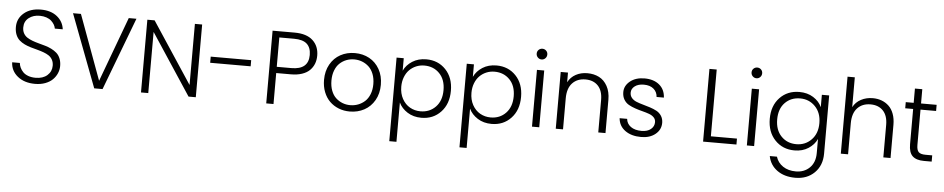

<svg xmlns="http://www.w3.org/2000/svg" viewBox="-49 -1162 9046 1839"><g transform="rotate(5 4474.0 -242.0)"><path d="M517.1 -184.1Q517.1 -147.9 502.4 -114Q487.8 -80.1 460.4 -53Q433.1 -25.9 389.4 -9.5Q345.7 6.8 292 6.8Q188.5 6.8 123.8 -45.9Q59.1 -98.6 56.2 -180.2H129.9Q132.3 -156.7 142.3 -135.3Q152.3 -113.8 170.7 -94.5Q189 -75.2 220.2 -63.5Q251.5 -51.8 292 -51.8Q362.8 -51.8 404.3 -88.6Q445.8 -125.5 445.8 -181.2Q445.8 -213.9 432.6 -238Q419.4 -262.2 397.2 -276.9Q375 -291.5 346.2 -302Q317.4 -312.5 285.6 -320.8Q253.9 -329.1 222.2 -338.1Q190.4 -347.2 161.6 -361.1Q132.8 -375 110.6 -394.5Q88.4 -414.1 75.2 -446Q62 -478 62 -520Q62 -601.6 124 -654.3Q186 -707 286.1 -707Q382.8 -707 442.4 -659.4Q502 -611.8 511.2 -537.1H435.1Q432.1 -556.6 421.4 -575Q410.6 -593.3 392.8 -609.9Q375 -626.5 346.4 -636.5Q317.9 -646.5 283.2 -647Q219.2 -647.9 176 -614.3Q132.8 -580.6 132.8 -522Q132.8 -489.7 146 -465.8Q159.2 -441.9 181.4 -427.5Q203.6 -413.1 232.4 -402.3Q261.2 -391.6 293.2 -383.1Q325.2 -374.5 356.9 -365.5Q388.7 -356.4 417.5 -342Q446.3 -327.6 468.5 -308.3Q490.7 -289.1 503.9 -257.3Q517.1 -225.6 517.1 -184.1Z M900.9 -76.2 1131.8 -699.2H1205.6L940.9 0H860.8L595.7 -699.2H671.9Z M1767.6 -699.2H1837.4V0H1767.6L1380.4 -587.9V0H1310.5V-699.2H1380.4L1767.6 -111.8Z M1945.8 -340.8V-399.9H2335V-340.8Z M2584.5 -357.9H2725.6Q2889.6 -357.9 2889.6 -498Q2889.6 -567.9 2850.6 -604Q2811.5 -640.1 2725.6 -640.1H2584.5ZM2961.4 -498Q2961.4 -455.1 2947.3 -419.2Q2933.1 -383.3 2905.3 -356Q2877.4 -328.6 2831.5 -313.2Q2785.6 -297.9 2725.6 -297.9H2584.5V0H2514.6V-699.2H2725.6Q2842.3 -699.2 2901.9 -644Q2961.4 -588.9 2961.4 -498Z M3592.8 -272.9Q3592.8 -188.5 3555.9 -124Q3519 -59.6 3456.8 -25.9Q3394.5 7.8 3317.4 7.8Q3259.8 7.8 3210.2 -12Q3160.6 -31.7 3124.3 -67.6Q3087.9 -103.5 3067.1 -156.5Q3046.4 -209.5 3046.4 -272.9Q3046.4 -357.9 3082.8 -422.4Q3119.1 -486.8 3180.9 -520.5Q3242.7 -554.2 3319.3 -554.2Q3396.5 -554.2 3458.3 -520.5Q3520 -486.8 3556.4 -422.4Q3592.8 -357.9 3592.8 -272.9ZM3317.4 -53.2Q3356.9 -53.2 3392.8 -66.9Q3428.7 -80.6 3457.5 -106.7Q3486.3 -132.8 3503.4 -175.8Q3520.5 -218.8 3520.5 -272.9Q3520.5 -327.1 3503.7 -370.1Q3486.8 -413.1 3458.3 -439.5Q3429.7 -465.8 3394 -479.5Q3358.4 -493.2 3318.4 -493.2Q3278.3 -493.2 3242.9 -479.5Q3207.5 -465.8 3179.2 -439.5Q3150.9 -413.1 3134.3 -370.1Q3117.7 -327.1 3117.7 -272.9Q3117.7 -218.8 3134 -175.8Q3150.4 -132.8 3178.7 -106.7Q3207 -80.6 3242.2 -66.9Q3277.3 -53.2 3317.4 -53.2Z M3789.1 -425.8Q3814.9 -481.4 3871.8 -517.8Q3928.7 -554.2 4006.3 -554.2Q4119.6 -554.2 4192.9 -477.3Q4266.1 -400.4 4266.1 -273.9Q4266.1 -147.5 4192.9 -69.8Q4119.6 7.8 4006.3 7.8Q3929.2 7.8 3872.1 -28.6Q3814.9 -64.9 3789.1 -120.1V257.8H3720.2V-545.9H3789.1ZM3992.2 -493.2Q3950.7 -493.2 3913.8 -477.8Q3877 -462.4 3849.1 -434.3Q3821.3 -406.2 3805.2 -364.5Q3789.1 -322.8 3789.1 -272.9Q3789.1 -206.5 3816.9 -156Q3844.7 -105.5 3890.6 -79.3Q3936.5 -53.2 3992.2 -53.2Q4080.6 -53.2 4137.9 -112.8Q4195.3 -172.4 4195.3 -273.9Q4195.3 -375.5 4138.2 -434.3Q4081.1 -493.2 3992.2 -493.2Z M4463.9 -425.8Q4489.7 -481.4 4546.6 -517.8Q4603.5 -554.2 4681.2 -554.2Q4794.4 -554.2 4867.7 -477.3Q4940.9 -400.4 4940.9 -273.9Q4940.9 -147.5 4867.7 -69.8Q4794.4 7.8 4681.2 7.8Q4604 7.8 4546.9 -28.6Q4489.7 -64.9 4463.9 -120.1V257.8H4395V-545.9H4463.9ZM4667 -493.2Q4625.5 -493.2 4588.6 -477.8Q4551.8 -462.4 4523.9 -434.3Q4496.1 -406.2 4480 -364.5Q4463.9 -322.8 4463.9 -272.9Q4463.9 -206.5 4491.7 -156Q4519.5 -105.5 4565.4 -79.3Q4611.3 -53.2 4667 -53.2Q4755.4 -53.2 4812.7 -112.8Q4870.1 -172.4 4870.1 -273.9Q4870.1 -375.5 4813 -434.3Q4755.9 -493.2 4667 -493.2Z M5069.8 0V-545.9H5139.6V0ZM5105 -752Q5126 -752 5140.9 -737.5Q5155.8 -723.1 5155.8 -701.2Q5155.8 -679.2 5140.9 -664.1Q5126 -648.9 5105 -648.9Q5084 -648.9 5068.8 -664.1Q5053.7 -679.2 5053.7 -701.2Q5053.7 -723.1 5068.6 -737.5Q5083.5 -752 5105 -752Z M5707 0V-312Q5707 -400.9 5662.6 -448Q5618.2 -495.1 5541.5 -495.1Q5462.4 -495.1 5415.3 -444.8Q5368.2 -394.5 5368.2 -297.9V0H5298.3V-545.9H5368.2V-453.1Q5394 -502.9 5443.1 -529.5Q5492.2 -556.2 5554.2 -556.2Q5617.7 -556.2 5667 -531Q5716.3 -505.9 5746.3 -451.7Q5776.4 -397.5 5776.4 -319.8V0Z M6309.1 -145Q6309.1 -78.6 6256.1 -35.4Q6203.1 7.8 6119.1 7.8Q6025.4 7.8 5965.3 -35.6Q5905.3 -79.1 5898.9 -153.8H5971.2Q5975.6 -107.4 6014.4 -79.1Q6053.2 -50.8 6118.2 -50.8Q6174.8 -50.8 6207.5 -77.6Q6240.2 -104.5 6240.2 -145Q6240.2 -172.4 6222.2 -190.9Q6204.1 -209.5 6175 -220Q6146 -230.5 6111.1 -239.3Q6076.2 -248 6041.3 -259.8Q6006.3 -271.5 5977.3 -287.8Q5948.2 -304.2 5930.2 -334.2Q5912.1 -364.3 5912.1 -405.8Q5912.1 -467.8 5965.8 -511Q6019.5 -554.2 6104 -554.2Q6192.4 -554.2 6246.1 -509.8Q6299.8 -465.3 6304.2 -387.2H6233.9Q6231 -435.1 6196.5 -464.6Q6162.1 -494.1 6102.1 -494.1Q6048.3 -494.1 6015.6 -469.2Q5982.9 -444.3 5982.9 -407.2Q5982.9 -377.4 6000.7 -356.4Q6018.6 -335.4 6047.1 -324Q6075.7 -312.5 6110.4 -303Q6145 -293.5 6179.7 -282.2Q6214.4 -271 6243.2 -255.6Q6272 -240.2 6290.3 -212.2Q6308.6 -184.1 6309.1 -145Z M6714.8 -699.2H6784.7V-57.1H7035.6V0H6714.8Z M7135.7 0V-545.9H7205.6V0ZM7170.9 -752Q7191.9 -752 7206.8 -737.5Q7221.7 -723.1 7221.7 -701.2Q7221.7 -679.2 7206.8 -664.1Q7191.9 -648.9 7170.9 -648.9Q7149.9 -648.9 7134.8 -664.1Q7119.6 -679.2 7119.6 -701.2Q7119.6 -723.1 7134.5 -737.5Q7149.4 -752 7170.9 -752Z M7593.3 -554.2Q7670.4 -554.2 7727.5 -518.1Q7784.7 -481.9 7809.1 -426.8V-545.9H7879.4V14.2Q7879.4 127.9 7808.3 198Q7737.3 268.1 7624 268.1Q7519 268.1 7449.5 218Q7379.9 168 7363.3 82H7432.1Q7449.7 139.2 7500.2 173.1Q7550.8 207 7624 207Q7704.6 207 7756.8 155.8Q7809.1 104.5 7809.1 14.2V-121.1Q7783.2 -64.9 7726.8 -28.6Q7670.4 7.8 7593.3 7.8Q7479.5 7.8 7405.8 -69.8Q7332 -147.5 7332 -273.9Q7332 -400.4 7405.5 -477.3Q7479 -554.2 7593.3 -554.2ZM7606 -493.2Q7517.1 -493.2 7460.2 -434.6Q7403.3 -376 7403.3 -273.9Q7403.3 -172.4 7460.4 -112.8Q7517.6 -53.2 7606 -53.2Q7692.4 -53.2 7750.7 -113.3Q7809.1 -173.3 7809.1 -272.9Q7809.1 -372.6 7750.7 -432.9Q7692.4 -493.2 7606 -493.2Z M8039.1 0V-740.2H8108.9V-453.1Q8134.8 -502.4 8185.3 -529.3Q8235.8 -556.2 8298.8 -556.2Q8345.2 -556.2 8384.3 -541.5Q8423.3 -526.9 8453.4 -498.3Q8483.4 -469.7 8500.2 -424.1Q8517.1 -378.4 8517.1 -319.8V0H8447.8V-312Q8447.8 -400.9 8403.3 -448Q8358.9 -495.1 8282.2 -495.1Q8203.1 -495.1 8156 -444.8Q8108.9 -394.5 8108.9 -297.9V0Z M8691.9 -147.9V-486.8H8615.7V-545.9H8691.9V-683.1H8762.7V-545.9H8912.6V-486.8H8762.7V-147.9Q8762.7 -98.1 8781.7 -79.1Q8800.8 -60.1 8848.6 -60.1H8912.6V0H8837.9Q8764.2 0 8728 -34.2Q8691.9 -68.4 8691.9 -147.9Z"/></g></svg>

Font: SVN-Poppins Light
Style: Regular
Weight: 300
Designer: Ninad Kale (Devanagari), Jonny Pinhorn (Latin)
Foundry: Indian Type Foundry
Version: Version 3.002 2017